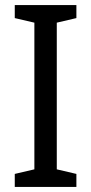

<svg xmlns="http://www.w3.org/2000/svg" viewBox="-20 -734 358 754"><path d="M280 0V-51L203 -69V-645L280 -663V-714H38V-663L115 -645V-69L38 -51V0Z"/></svg>

Font: Noto Sans Sinhala UI SemiCondensed
Style: Regular
Weight: 400
Width: 4
Designer: Jelle Bosma - Monotype Design Team
Foundry: Monotype Imaging Inc.
Version: Version 2.006